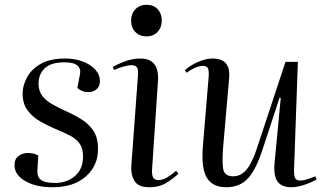

<svg xmlns="http://www.w3.org/2000/svg" viewBox="-20 -773 1369 807"><path d="M211 -4Q261 -4 295 -33Q329 -62 329 -116Q329 -149 315 -169Q301 -189 275.5 -202.5Q250 -216 213 -231Q180 -245 148.5 -263Q117 -281 96 -309Q75 -337 75 -381Q75 -410 91.5 -444Q108 -478 147.5 -502.5Q187 -527 255 -527Q295 -527 328 -514.5Q361 -502 380.5 -480.5Q400 -459 400 -431Q400 -411 386.5 -398.5Q373 -386 352 -386Q335 -386 323.5 -391.5Q312 -397 305 -403L316 -460Q321 -484 305.5 -497.5Q290 -511 251 -511Q195 -511 168.5 -486.5Q142 -462 142 -421Q142 -391 157.5 -370.5Q173 -350 197 -336.5Q221 -323 246 -311Q287 -293 320 -273Q353 -253 372.5 -223.5Q392 -194 392 -146Q392 -77 341 -31.5Q290 14 201 14Q131 14 86 -12Q41 -38 41 -79Q41 -105 58 -117.5Q75 -130 97 -130Q123 -130 141 -119L137 -56Q136 -28 153.5 -16Q171 -4 211 -4Z M531 -686Q531 -715 549 -734Q567 -753 596 -753Q625 -753 642.5 -734.5Q660 -716 660 -687Q660 -658 642.5 -639Q625 -620 596 -620Q567 -620 549 -638.5Q531 -657 531 -686ZM560 -458Q562 -481 555.5 -490Q549 -499 533 -499Q520 -499 500 -493.5Q480 -488 459 -479L454 -492Q473 -503 505 -515Q537 -527 570 -527Q650 -527 644 -433L619 -59Q618 -37 624 -26.5Q630 -16 646 -16Q663 -16 682 -27Q701 -38 720 -55L730 -43Q714 -27 682.5 -6.5Q651 14 607 14Q561 14 545 -13Q529 -40 532 -77Z M757 -478Q779 -498 812 -512.5Q845 -527 874 -527Q951 -527 943 -444L918 -156Q913 -95 918 -63.5Q923 -32 960 -32Q993 -32 1016.5 -60.5Q1040 -89 1059 -147L1180 -513H1232L1216 -63Q1215 -37 1220 -25.5Q1225 -14 1242 -14Q1254 -14 1270 -19Q1286 -24 1305 -32L1311 -19Q1289 -6 1258.5 4Q1228 14 1205 14Q1163 14 1146 -11Q1129 -36 1134 -88L1160 -361L1155 -362L1082 -140Q1055 -58 1021 -22Q987 14 931 14Q873 14 849 -26.5Q825 -67 833 -162L857 -450Q859 -475 854 -485.5Q849 -496 833 -496Q816 -496 797 -487Q778 -478 765 -467Z"/></svg>

Font: Literata 72pt
Style: Italic
Weight: 400
Italic angle: -2°
Designer: Latin by Veronika Burian and Jose Scaglione. Greek by Irene Vlachou. Cyrillic by Vera Evstafieva
Foundry: TypeTogether
Version: Version 3.002